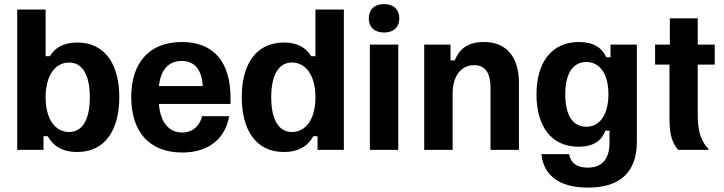

<svg xmlns="http://www.w3.org/2000/svg" viewBox="-20 -712 3440 912"><path d="M346.7 10C483.3 10 546.7 -100 546.7 -250.8C546.7 -405 480 -510 346.7 -510C281.7 -510 240.8 -485 216.7 -445H196.7V-666.7H61.7V0H186.7V-65H206.7C230 -22.5 272.5 10 346.7 10ZM308.3 -85C240.8 -85 196.7 -148.3 196.7 -250C196.7 -351.7 240.8 -415 308.3 -415C369.2 -415 406.7 -360 406.7 -250C406.7 -140 369.2 -85 308.3 -85Z M845.8 12.5C985.8 12.5 1053.3 -68.3 1068.3 -160H940C930 -118.3 898.3 -82.5 845.8 -82.5C780 -82.5 740.8 -134.2 735 -218.3H1075V-246.7C1075 -420.8 992.5 -512.5 844.2 -512.5C688.3 -512.5 603.3 -413.3 603.3 -250.8C603.3 -88.3 687.5 12.5 845.8 12.5ZM735 -303.3C743.3 -383.3 782.5 -422.5 843.3 -422.5C905.8 -422.5 938.3 -379.2 943.3 -303.3Z M1328.3 10C1402.5 10 1445 -22.5 1468.3 -65H1488.3V0H1613.3V-666.7H1478.3V-445H1458.3C1434.2 -485 1393.3 -510 1328.3 -510C1195 -510 1128.3 -405 1128.3 -250.8C1128.3 -100 1191.7 10 1328.3 10ZM1366.7 -85C1305.8 -85 1268.3 -140 1268.3 -250C1268.3 -360 1305.8 -415 1366.7 -415C1434.2 -415 1478.3 -351.7 1478.3 -250C1478.3 -148.3 1434.2 -85 1366.7 -85Z M1804.2 -557.5C1851.7 -557.5 1876.7 -585 1876.7 -625C1876.7 -665 1851.7 -692.5 1804.2 -692.5C1756.7 -692.5 1731.7 -665 1731.7 -625C1731.7 -585 1756.7 -557.5 1804.2 -557.5ZM1736.7 0H1871.7V-500H1736.7Z M1995 0H2130V-270C2130 -345 2166.7 -402.5 2231.7 -402.5C2286.7 -402.5 2310 -363.3 2310 -295V0H2445V-317.5C2445 -437.5 2389.2 -512.5 2278.3 -512.5C2197.5 -512.5 2160 -475 2140 -425H2120V-500H1995Z M2773.3 179.2C2930.8 179.2 3005 100 3005 -37.5V-500H2880V-440H2860C2840 -484.2 2800 -512.5 2730.8 -512.5C2595 -512.5 2528.3 -409.2 2528.3 -264.2C2528.3 -112.5 2598.3 -15 2728.3 -15C2797.5 -15 2839.2 -43.3 2855 -91.7H2875V-32.5C2875 41.7 2840.8 84.2 2771.7 84.2C2710.8 84.2 2688.3 52.5 2683.3 20H2551.7C2556.7 72.5 2586.7 179.2 2773.3 179.2ZM2765 -110C2704.2 -110 2665 -159.2 2665 -264.2C2665 -366.7 2704.2 -417.5 2765 -417.5C2830.8 -417.5 2870 -358.3 2870 -264.2C2870 -170 2830.8 -110 2765 -110Z M3201.7 0H3345V-5C3316.7 -35 3294.2 -75 3294.2 -163.3V-405H3375V-500H3294.2V-625H3161.7V-500H3091.7V-405H3160V-149.2C3160 -65 3175.8 -30 3201.7 0Z"/></svg>

Font: Familjen Grotesk GF
Style: Bold
Weight: 700
Designer: Anders Wikstroem, Jonas Baeckman, Matilda Gysing, Kristian Moeller
Foundry: Familjen STHLM AB
Version: Version 2.000; Beta; Release 4; Build 6